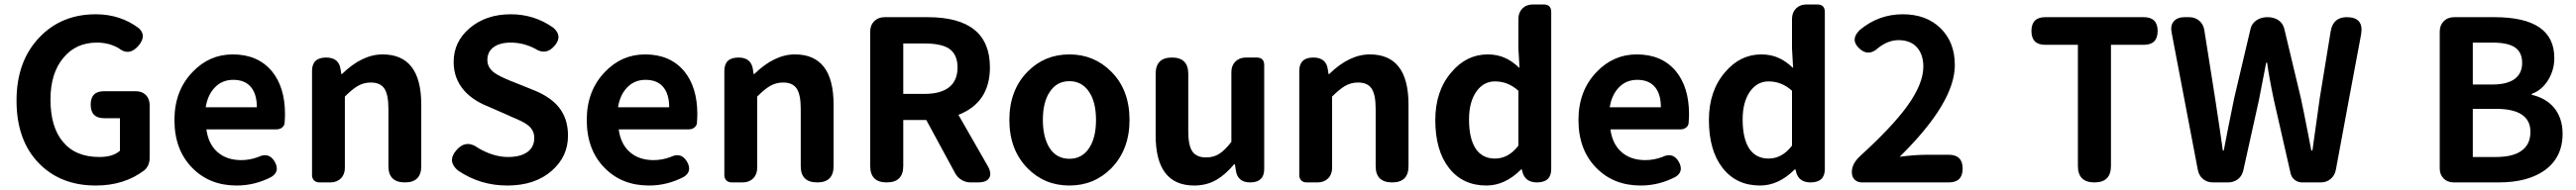

<svg xmlns="http://www.w3.org/2000/svg" viewBox="-20 -818 11533 852"><path d="M409 14Q253 14 156 -84Q54 -187 54 -367Q54 -545 158 -652Q256 -754 409 -754Q518 -754 601 -692Q638 -659 601 -614Q559 -564 511 -602Q468 -627 414 -627Q320 -627 264 -559Q206 -490 206 -372Q206 -249 261 -183Q317 -114 425 -114Q486 -114 517 -142V-288H446Q386 -288 386 -349Q386 -409 446 -409H518H587Q616 -409 633 -392Q650 -375 650 -346V-242V-110Q650 -76 627 -55Q537 14 409 14Z M1040 14Q919 14 842 -64Q761 -145 761 -280Q761 -411 842 -495Q917 -574 1022 -574Q1134 -574 1197 -499Q1256 -427 1256 -306Q1256 -290 1254 -264Q1252 -253 1242 -245.5Q1232 -238 1218 -238H1162H1076H904Q913 -171 955 -135Q996 -100 1060 -100Q1099 -100 1136 -114Q1185 -138 1211 -91Q1234 -48 1194 -24Q1120 14 1040 14ZM901 -337H1015H1130Q1130 -395 1104 -427Q1077 -460 1024 -460Q977 -460 945 -429Q910 -395 901 -337Z M1410 0Q1395 0 1386 -9Q1377 -18 1377 -33V-280V-500Q1377 -560 1440 -560Q1498 -560 1505 -506L1508 -486H1511Q1601 -574 1693 -574Q1866 -574 1866 -349V-73Q1866 0 1793 0Q1719 0 1719 -73V-331Q1719 -395 1700 -422Q1682 -448 1640 -448Q1608 -448 1581 -432Q1557 -418 1524 -385V-65Q1524 -36 1506 -18Q1488 0 1459 0H1450Z M2251 14Q2130 14 2031 -53Q1981 -94 2022 -143Q2066 -196 2123 -153Q2191 -114 2254 -114Q2311 -114 2341.5 -136.5Q2372 -159 2372 -199Q2372 -235 2343 -257Q2325 -272 2268 -295Q2263 -298 2260 -299L2162 -342Q2097 -368 2058 -412Q2011 -466 2011 -540Q2011 -631 2083 -692Q2156 -754 2267 -754Q2372 -754 2457 -694Q2500 -657 2464 -614Q2425 -567 2375 -600Q2323 -627 2267 -627Q2218 -627 2190 -606.5Q2162 -586 2162 -549Q2162 -515 2193 -492Q2213 -477 2269 -454Q2274 -452 2277 -451L2374 -412Q2446 -382 2482 -337Q2523 -286 2523 -210Q2523 -116 2451 -53Q2376 14 2251 14Z M2886 14Q2765 14 2688 -64Q2607 -145 2607 -280Q2607 -411 2688 -495Q2763 -574 2868 -574Q2980 -574 3043 -499Q3102 -427 3102 -306Q3102 -290 3100 -264Q3098 -253 3088 -245.5Q3078 -238 3064 -238H3008H2922H2750Q2759 -171 2801 -135Q2842 -100 2906 -100Q2945 -100 2982 -114Q3031 -138 3057 -91Q3080 -48 3040 -24Q2966 14 2886 14ZM2747 -337H2861H2976Q2976 -395 2950 -427Q2923 -460 2870 -460Q2823 -460 2791 -429Q2756 -395 2747 -337Z M3256 0Q3241 0 3232 -9Q3223 -18 3223 -33V-280V-500Q3223 -560 3286 -560Q3344 -560 3351 -506L3354 -486H3357Q3447 -574 3539 -574Q3712 -574 3712 -349V-73Q3712 0 3639 0Q3565 0 3565 -73V-331Q3565 -395 3546 -422Q3528 -448 3486 -448Q3454 -448 3427 -432Q3403 -418 3370 -385V-65Q3370 -36 3352 -18Q3334 0 3305 0H3296Z M3950 0Q3876 0 3876 -74V-370V-676Q3876 -705 3894 -723Q3912 -741 3941 -741H4004H4133Q4412 -741 4412 -516Q4412 -358 4271 -303L4402 -74Q4421 -41 4409 -20.5Q4397 0 4359 0H4325Q4304 0 4285.5 -11Q4267 -22 4257 -40L4127 -280H4024V-74Q4024 0 3950 0ZM4024 -397H4120Q4192 -397 4229.5 -427Q4267 -457 4267 -515.5Q4267 -574 4229 -600Q4194 -623 4120 -623H4024V-510Z M4768 14Q4657 14 4581 -63Q4499 -146 4499 -280Q4499 -414 4581 -497Q4657 -574 4768 -574Q4878 -574 4955 -497Q5037 -415 5037 -280Q5037 -147 4955 -63Q4878 14 4768 14ZM4768 -106Q4824 -106 4855.5 -153Q4887 -200 4887 -280Q4887 -360 4856 -406Q4824 -454 4768 -454Q4711 -454 4680 -406Q4649 -360 4649 -280.5Q4649 -201 4680 -153Q4711 -106 4768 -106Z M5327 14Q5154 14 5154 -211V-487Q5154 -560 5227 -560Q5300 -560 5300 -487V-229Q5300 -165 5319 -138Q5338 -112 5380 -112Q5413 -112 5438.5 -128Q5464 -144 5493 -182V-495Q5493 -524 5511 -542Q5529 -560 5558 -560H5566H5606Q5640 -560 5640 -526V-280V-60Q5640 0 5577 0Q5521 0 5513 -54L5509 -81H5505Q5466 -35 5427 -12Q5382 14 5327 14Z M5830 0Q5815 0 5806 -9Q5797 -18 5797 -33V-280V-500Q5797 -560 5860 -560Q5918 -560 5925 -506L5928 -486H5931Q6021 -574 6113 -574Q6286 -574 6286 -349V-73Q6286 0 6213 0Q6139 0 6139 -73V-331Q6139 -395 6120 -422Q6102 -448 6060 -448Q6028 -448 6001 -432Q5977 -418 5944 -385V-65Q5944 -36 5926 -18Q5908 0 5879 0H5870Z M6635 14Q6529 14 6467.5 -64.5Q6406 -143 6406 -280Q6406 -411 6479 -495Q6546 -574 6641 -574Q6685 -574 6721 -557Q6750 -544 6783 -513L6778 -601V-733Q6778 -762 6796 -780Q6814 -798 6843 -798H6851H6891Q6925 -798 6925 -764V-399V-60Q6925 0 6861 0Q6806 0 6795 -52L6794 -58H6790Q6718 14 6635 14ZM6673 -107Q6734 -107 6778 -165V-288V-411Q6732 -453 6673 -453Q6623 -453 6591 -409Q6557 -362 6557 -282Q6557 -197 6587 -151Q6617 -107 6673 -107Z M7326 14Q7205 14 7128 -64Q7047 -145 7047 -280Q7047 -411 7128 -495Q7203 -574 7308 -574Q7420 -574 7483 -499Q7542 -427 7542 -306Q7542 -290 7540 -264Q7538 -253 7528 -245.5Q7518 -238 7504 -238H7448H7362H7190Q7199 -171 7241 -135Q7282 -100 7346 -100Q7385 -100 7422 -114Q7471 -138 7497 -91Q7520 -48 7480 -24Q7406 14 7326 14ZM7187 -337H7301H7416Q7416 -395 7390 -427Q7363 -460 7310 -460Q7263 -460 7231 -429Q7196 -395 7187 -337Z M7860 14Q7754 14 7692.5 -64.5Q7631 -143 7631 -280Q7631 -411 7704 -495Q7771 -574 7866 -574Q7910 -574 7946 -557Q7975 -544 8008 -513L8003 -601V-733Q8003 -762 8021 -780Q8039 -798 8068 -798H8076H8116Q8150 -798 8150 -764V-399V-60Q8150 0 8086 0Q8031 0 8020 -52L8019 -58H8015Q7943 14 7860 14ZM7898 -107Q7959 -107 8003 -165V-288V-411Q7957 -453 7898 -453Q7848 -453 7816 -409Q7782 -362 7782 -282Q7782 -197 7812 -151Q7842 -107 7898 -107Z M8316 0Q8296 0 8283.5 -12.5Q8271 -25 8271 -45V-48Q8271 -85 8311 -121Q8451 -249 8518 -341Q8591 -442 8591 -519Q8591 -574 8562 -606Q8533 -638 8480 -638Q8434 -638 8390 -604Q8345 -561 8303 -602Q8262 -641 8307 -684Q8391 -754 8499 -754Q8604 -754 8668 -691.5Q8732 -629 8732 -526Q8732 -358 8485 -115Q8553 -124 8607 -124H8705Q8767 -124 8767 -62Q8767 0 8705 0H8643H8519Z M9357 0Q9283 0 9283 -74V-308V-617H9137Q9075 -617 9075 -679Q9075 -741 9137 -741H9357H9578Q9640 -741 9640 -679Q9640 -617 9578 -617H9431V-74Q9431 0 9357 0Z M9888 0Q9862 0 9843.5 -15Q9825 -30 9820 -56L9703 -670Q9696 -703 9712 -722Q9728 -741 9761 -741H9781Q9808 -741 9826.5 -725Q9845 -709 9849 -683L9897 -379Q9921 -223 9932 -143H9936Q9955 -243 9983 -379L10056 -689Q10062 -714 10084 -728Q10104 -741 10132 -741Q10160 -741 10180 -728Q10201 -714 10207 -689L10281 -379Q10292 -329 10312 -226Q10322 -171 10328 -143H10333Q10351 -276 10366 -379L10415 -679Q10426 -741 10487 -741Q10564 -741 10551 -664L10496 -370L10438 -57Q10433 -31 10414.5 -15.5Q10396 0 10370 0H10336H10287Q10268 0 10253.5 -11.5Q10239 -23 10235 -42L10161 -367Q10140 -466 10130 -537H10126Q10115 -481 10093 -367L10024 -56Q10019 -30 10000 -15Q9981 0 9955 0Z M10966 0Q10938 0 10920.5 -17.5Q10903 -35 10903 -63V-370V-676Q10903 -705 10921 -723Q10939 -741 10968 -741H11148Q11416 -741 11416 -558Q11416 -505 11389 -460Q11361 -414 11315 -397V-393Q11378 -378 11414 -336Q11453 -289 11453 -218Q11453 -111 11371 -53Q11295 0 11167 0H11035ZM11051 -114H11154Q11231 -114 11269 -142Q11309 -170 11309 -227Q11309 -330 11154 -330H11051V-222ZM11051 -439H11138Q11206 -439 11240 -465Q11272 -490 11272 -536Q11272 -584 11239 -606Q11207 -627 11139 -627H11051V-533Z"/></svg>

Font: GenSenRounded2 TW B
Style: Regular
Weight: 700
Version: Version 2.000;PS 2;hotconv 16.6.51;makeotf.lib2.5.65220 DEVE